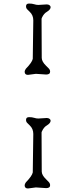

<svg xmlns="http://www.w3.org/2000/svg" viewBox="-20 -899 435 1087"><path d="M183.1 -481 138.2 -475.1Q119.6 -475.1 119.6 -493.2Q119.6 -500 126.5 -509.8Q161.6 -545.9 165.5 -565.9Q165.5 -565.9 168.5 -783.7Q168.5 -813.5 147.9 -832.5Q140.1 -839.8 133.8 -846.4Q127.4 -853 127.4 -863.3Q127.4 -878.9 144.5 -878.9Q161.6 -878.9 173.6 -875Q185.5 -871.1 196.8 -871.1L244.6 -874Q254.4 -874 260.5 -869.4Q266.6 -864.7 266.6 -858.4Q266.6 -845.2 246.1 -832.5Q228.5 -822.8 217.8 -799.8Q215.3 -794.4 215.3 -791.5L216.3 -570.8Q216.8 -550.3 240.2 -527.3Q249 -519 256.3 -511.2Q263.7 -503.4 263.7 -493.2Q263.7 -477.1 241.2 -477.1ZM183.1 162.1 138.2 168Q119.6 168 119.6 149.9Q119.6 143.1 126.5 133.3Q161.6 97.2 165.5 77.1L168.5 -140.6Q168.5 -170.4 147.9 -189.5Q140.1 -196.8 133.8 -203.4Q127.4 -210 127.4 -220.2Q127.4 -235.8 144.5 -235.8Q161.6 -235.8 173.6 -231.9Q185.5 -228 196.8 -228L244.6 -231Q254.4 -231 260.5 -226.3Q266.6 -221.7 266.6 -215.8Q266.6 -202.1 246.1 -189.5Q228.5 -179.7 217.8 -156.2Q215.3 -151.4 215.3 -148.4L216.3 72.3Q216.8 92.8 240.2 115.2Q249 124 256.3 131.8Q263.7 139.6 263.7 149.9Q263.7 166 241.2 166Z"/></svg>

Font: Snowburst One
Style: Regular
Weight: 400
Designer: Annet Stirling
Foundry: Annet Stirling
Version: Version 1.001